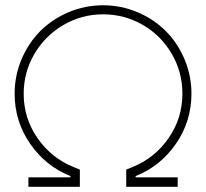

<svg xmlns="http://www.w3.org/2000/svg" viewBox="-20 -716 790 736"><path d="M661.1 0H463.9V-65.9L486.8 -75.2Q572.3 -109.4 625.7 -185.8Q679.2 -262.2 679.2 -356.9Q679.2 -439.5 638.4 -509.5Q597.7 -579.6 527.6 -620.4Q457.5 -661.1 375 -661.1Q293 -661.1 222.9 -620.1Q152.8 -579.1 111.8 -509Q70.8 -439 70.8 -356.9Q70.8 -262.2 124.3 -185.8Q177.7 -109.4 263.2 -75.2L286.1 -65.9V0H88.9V-36.1H250V-41Q154.8 -79.1 95.5 -165Q36.1 -251 36.1 -356.9Q36.1 -426.3 62.7 -489Q89.4 -551.8 134.8 -597.2Q180.2 -642.6 242.9 -669.2Q305.7 -695.8 375 -695.8Q444.3 -695.8 507.1 -669.2Q569.8 -642.6 615.2 -597.2Q660.6 -551.8 687.3 -489Q713.9 -426.3 713.9 -356.9Q713.9 -251 654.5 -165Q595.2 -79.1 500 -41V-36.1H661.1Z"/></svg>

Font: Rawengulk
Style: Regular
Weight: 400
Version: Version 0.92